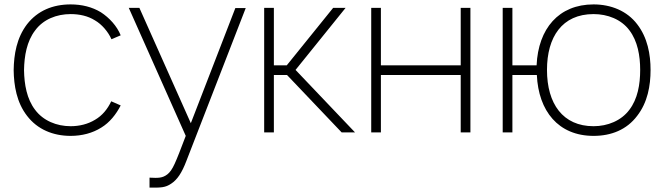

<svg xmlns="http://www.w3.org/2000/svg" viewBox="-20 -598 2999 867"><path d="M525 -438.5C508.3 -480.2 474 -517.7 435.4 -542.7C395.8 -566.7 349 -578.1 299 -578.1C218.8 -578.1 150 -550 102.1 -488.5C55.2 -427.1 42.7 -352.1 41.7 -281.2C42.7 -211.5 55.2 -135.4 102.1 -75C149 -13.5 219.8 15.6 299 15.6C350 15.6 397.9 3.1 437.5 -21.9C475 -44.8 504.2 -81.2 525 -121.9L482.3 -140.6C465.6 -105.2 441.7 -76 409.4 -57.3C377.1 -37.5 338.5 -28.1 299 -28.1C235.4 -28.1 175 -53.1 138.5 -102.1C101 -151 89.6 -216.7 88.5 -281.2C89.6 -345.8 101 -411.5 138.5 -460.4C175 -510.4 235.4 -534.4 299 -534.4C338.5 -534.4 377.1 -526 408.3 -506.3C439.6 -488.5 468.8 -454.2 483.3 -420.8Z M1042.7 -561.5 841.7 -41.7 609.4 -562.5H561.5L818.8 15.6C771.9 138.5 760.4 169.8 735.4 189.6C713.5 206.3 694.8 206.3 655.2 204.2V249C707.3 250 727.1 249 753.1 231.3C780.2 213.5 801 183.3 821.9 128.1L1089.6 -561.5Z M1216.7 -259.4H1276L1522.9 0H1583.3L1314.6 -282.3L1540.6 -562.5H1484.4L1275 -303.1H1216.7V-562.5H1172.9V0H1216.7Z M2060.4 -562.5V-303.1H1700V-562.5H1656.3V0H1700V-259.4H2060.4V0H2104.2V-562.5Z M2857.3 -488.5C2811.5 -549 2738.5 -578.1 2660.4 -578.1C2503.1 -578.1 2410.4 -468.8 2403.1 -303.1H2293.8V-562.5H2250V0H2293.8V-259.4H2404.2C2411.5 -96.9 2501 15.6 2660.4 15.6C2740.6 15.6 2810.4 -12.5 2857.3 -75C2904.2 -135.4 2917.7 -210.4 2917.7 -282.3C2917.7 -352.1 2904.2 -428.1 2857.3 -488.5ZM2821.9 -102.1C2785.4 -53.1 2724 -28.1 2660.4 -28.1C2521.9 -28.1 2450 -129.2 2450 -282.3C2450 -430.2 2517.7 -534.4 2660.4 -534.4C2724 -534.4 2785.4 -510.4 2821.9 -461.5C2859.4 -412.5 2870.8 -345.8 2870.8 -282.3C2870.8 -216.7 2859.4 -151 2821.9 -102.1Z"/></svg>

Font: Manrope Thin
Style: Regular
Weight: 100
Width: 4
Designer: Michael Sharanda
Foundry: Michael Sharanda
Version: Version 2.000;PS 002.000;hotconv 1.0.88;makeotf.lib2.5.64775